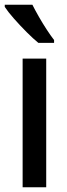

<svg xmlns="http://www.w3.org/2000/svg" viewBox="-27 -786 283 806"><path d="M167 0H68V-540H167ZM109 -766Q120 -744 136 -716Q152 -688 169 -662Q186 -636 200 -618V-606H134Q113 -623 85 -651Q57 -679 31.5 -708Q6 -737 -7 -757V-766Z"/></svg>

Font: Noto Sans Georgian Condensed Medium
Style: Regular
Weight: 500
Width: 3
Designer: Monotype Design Team, Akaki Razmadze
Foundry: Google LLC
Version: Version 2.005; ttfautohint (v1.8.4.7-5d5b)